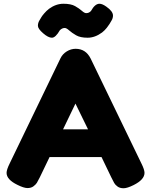

<svg xmlns="http://www.w3.org/2000/svg" viewBox="-20 -993 805 1023"><path d="M546 -958Q582 -933 582 -910Q582 -896 574 -883Q566 -870 563 -864.5Q560 -859 549 -845Q538 -831 524 -820Q486 -792 447 -792Q408 -792 385.5 -805Q363 -818 348.5 -831Q334 -844 325 -844Q311 -844 299 -832Q276 -792 256.5 -792Q237 -792 209.5 -816Q182 -840 182 -855.5Q182 -871 190 -884Q198 -897 201 -902.5Q204 -908 215.5 -921.5Q227 -935 241 -946Q278 -973 318 -973Q358 -973 380 -960.5Q402 -948 416 -935.5Q430 -923 439 -923Q455 -923 465 -935Q486 -973 510 -973Q525 -973 546 -958ZM463 -681 733 -123Q750 -89 750 -72Q750 -36 692 -7Q658 10 638.5 10Q619 10 606.5 1Q594 -8 588.5 -18Q583 -28 573 -48L521 -156H244L192 -48Q182 -28 176.5 -19Q171 -10 158.5 -0.5Q146 9 126.5 9Q107 9 73 -8Q15 -36 15 -72Q15 -89 32 -123L302 -682Q313 -705 335.5 -719Q358 -733 383 -733Q437 -733 463 -681ZM382 -441 316 -304H449Z"/></svg>

Font: Fredoka One
Style: Regular
Weight: 400
Version: Version 1.001;April 7, 2020;FontCreator 12.0.0.2522 64-bit